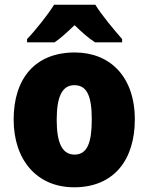

<svg xmlns="http://www.w3.org/2000/svg" viewBox="-20 -786 633 816"><path d="M385 -766H210C184 -724 129 -655 95 -620V-606H212C240 -625 264 -648 297 -679C329 -648 355 -625 384 -606H499V-620C463 -661 413 -721 385 -766ZM553 -278C553 -461 447 -563 298 -563C129 -563 38 -452 38 -278C38 -107 136 10 295 10C466 10 553 -109 553 -278ZM221 -277C221 -375 244 -424 296 -424C351 -424 370 -375 370 -278C370 -180 351 -129 297 -129C243 -129 221 -181 221 -277Z"/></svg>

Font: Noto Sans Kannada SemiCondensed Black
Style: Regular
Weight: 900
Width: 4
Designer: Jelle Bosma - Monotype Design Team
Foundry: Monotype Imaging Inc.
Version: Version 2.005